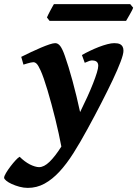

<svg xmlns="http://www.w3.org/2000/svg" viewBox="-118 -666 665 930"><path d="M480 -419.9Q480 -403.3 465.8 -366Q451.7 -328.6 427.5 -277.6Q403.3 -226.6 371.8 -165.3Q340.3 -104 305.2 -40Q271 22.9 238 75.2Q205.1 127.4 170.4 165Q135.7 202.6 97.9 223.4Q60.1 244.1 16.6 244.1Q-3.4 244.1 -23.9 238.5Q-44.4 232.9 -61 225.3Q-77.6 217.8 -87.9 209.2Q-98.1 200.7 -98.1 194.8Q-98.1 187.5 -88.9 171.9Q-79.6 156.2 -67.1 139.9Q-54.7 123.5 -42.2 110.1Q-29.8 96.7 -22.9 93.3Q-11.2 105 1.5 114.5Q14.2 124 26.6 130.4Q39.1 136.7 50.8 140.1Q62.5 143.6 71.3 143.6Q95.2 143.6 121.8 117.9Q148.4 92.3 179.2 43.9Q173.8 15.1 166.3 -19.3Q158.7 -53.7 149.9 -89.8Q141.1 -126 131.3 -161.6Q121.6 -197.3 112.3 -228.5Q103 -259.8 94.2 -284.9Q85.4 -310.1 78.6 -324.7Q67.4 -349.6 59.6 -357.2Q51.8 -364.7 43.5 -364.7Q39.1 -364.7 31 -363Q22.9 -361.3 15.1 -358.9Q5.9 -356.4 -4.4 -353L-15.1 -390.6Q7.3 -401.9 32.2 -413.6Q57.1 -425.3 80.1 -435.1Q103 -444.8 121.3 -450.9Q139.6 -457 149.4 -457Q163.1 -457 173.8 -442.9Q184.6 -428.7 196.3 -395Q204.6 -371.6 214.1 -340.8Q223.6 -310.1 233.2 -274.7Q242.7 -239.3 252.2 -200.7Q261.7 -162.1 270 -123Q288.6 -160.6 304.7 -196Q320.8 -231.4 332.5 -261.2Q344.2 -291 351.1 -313.5Q357.9 -335.9 357.9 -347.2Q357.9 -371.6 332 -373Q323.7 -374 315.2 -371.1Q306.6 -368.2 292.5 -361.8L278.8 -399.4Q296.4 -409.7 317.9 -419.9Q339.4 -430.2 360.8 -438.5Q382.3 -446.8 401.9 -451.9Q421.4 -457 435.1 -457Q443.4 -457 451.4 -455.8Q459.5 -454.6 465.8 -450.7Q472.2 -446.8 476.1 -439.5Q480 -432.1 480 -419.9ZM526.9 -628.9Q525.4 -623.5 520.8 -614.5Q516.1 -605.5 510.5 -595.7Q504.9 -585.9 500 -577.4Q495.1 -568.8 492.7 -564.9H122.1L109.4 -581.5Q111.3 -586.4 115.7 -595.2Q120.1 -604 125.2 -613.8Q130.4 -623.5 135.3 -632.3Q140.1 -641.1 143.1 -646H512.7Z"/></svg>

Font: Gentium Book Basic
Style: Bold Italic
Weight: 700
Italic angle: -8°
Designer: J. Victor Gaultney and Annie Olsen
Foundry: SIL International
Version: Version 1.102; 2013; Maintenance release